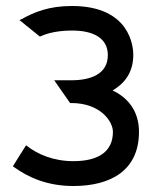

<svg xmlns="http://www.w3.org/2000/svg" viewBox="-20 -610 507 641"><path d="M23 -55 27 -52C73 -19 136 11 225 11C347 11 444 -39 444 -170C444 -239 407 -284 356 -308C395 -331 425 -367 425 -427C425 -452 416 -590 220 -590C144 -590 95 -570 52 -546L45 -543L113 -488L116 -489C142 -501 178 -508 221 -508C293 -508 340 -482 340 -426C340 -362 282 -342 218 -342H161L214 -266H218C316 -266 357 -204 357 -170C357 -104 309 -72 225 -72C158 -72 106 -95 71 -122L67 -125Z"/></svg>

Font: Charger Sport
Style: SeBdExt
Weight: 600
Designer: Jasper
Foundry: Cannot Into Space Fonts
Version: Version 1.1